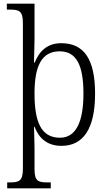

<svg xmlns="http://www.w3.org/2000/svg" viewBox="-20 -780 589 1040"><path d="M19 240H255V208H239C187 208 167 202 167 136V25C167 -23 164 -82 164 -93H167C192 -29 238 10 313 10C428 10 495 -78 495 -273C495 -462 433 -546 312 -546C236 -546 193 -503 168 -441H164C164 -461 167 -525 167 -568V-760H17V-728H33C83 -728 104 -721 104 -656V134C104 201 83 208 33 208H19ZM305 -34C200 -34 167 -124 167 -274C167 -416 202 -502 303 -502C395 -502 432 -425 432 -273C432 -121 392 -34 305 -34Z"/></svg>

Font: Noto Serif Khmer SemiCondensed Light
Style: Regular
Weight: 300
Width: 4
Designer: Danh Hong and the Monotype Design Team
Foundry: Monotype Imaging Inc.
Version: Version 2.004